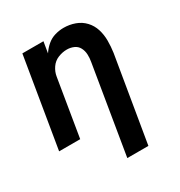

<svg xmlns="http://www.w3.org/2000/svg" viewBox="-174 -660 925 986"><g transform="rotate(-30 288.0 -166.5)"><path d="M295 205H420L504 -298Q509 -333 509 -368Q509 -403 499 -435Q489 -467 466.5 -491Q444 -515 412 -526.5Q380 -538 345 -538Q320 -538 294 -530.5Q268 -523 247 -505Q226 -487 211 -464L222 -530H97L9 0H134L190 -339Q194 -365 210 -388.5Q226 -412 252 -422.5Q278 -433 304 -433Q326 -433 345 -424.5Q364 -416 373.5 -398Q383 -380 384 -358.5Q385 -337 381 -315Z"/></g></svg>

Font: Iosevka Sparkle Oblique
Style: Bold
Weight: 700
Italic angle: -9°
Designer: Belleve Invis
Foundry: Belleve Invis
Version: Version 4.5.0; ttfautohint (v1.8.3)